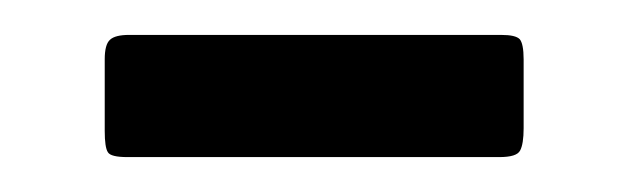

<svg xmlns="http://www.w3.org/2000/svg" viewBox="-20 -375 360 110"><path d="M54 -355C48.7 -355 45 -354.1 43 -352.2C41 -350.4 40 -346.7 40 -341V-300C40 -293.7 40.6 -289.6 41.8 -287.8C42.9 -285.9 46.7 -285 53 -285H266C272.7 -285 276.7 -286.2 278 -288.8C279.3 -291.2 280 -295.5 280 -301.5V-341C280 -347 279.2 -350.8 277.8 -352.5C276.2 -354.2 272.7 -355 267 -355Z"/></svg>

Font: Besley*
Style: Regular
Weight: 400
Designer: Owen Earl
Foundry: indestructible type*
Version: Version 3.000; ttfautohint (v1.8.3)